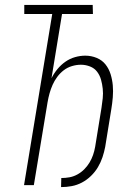

<svg xmlns="http://www.w3.org/2000/svg" viewBox="-20 -755 540 783"><path d="M229 8 230 -29Q247 -29 263.5 -32Q280 -35 295.5 -43.5Q311 -52 323.5 -64.5Q336 -77 345 -92Q354 -107 359.5 -123Q365 -139 368 -156L394 -316Q397 -335 399 -354.5Q401 -374 399 -393Q397 -412 392 -430Q387 -448 376 -462.5Q365 -477 347 -484Q329 -491 310 -491Q292 -491 273.5 -485.5Q255 -480 240 -468.5Q225 -457 213.5 -441.5Q202 -426 194.5 -409Q187 -392 182 -374Q177 -356 174 -338L118 0H78L193 -698H79V-735H358L359 -698H233L190 -436Q200 -456 214.5 -473.5Q229 -491 247 -503.5Q265 -516 286 -522Q307 -528 328 -528Q352 -528 374 -519Q396 -510 410 -492.5Q424 -475 431 -452.5Q438 -430 440 -406.5Q442 -383 440 -358.5Q438 -334 434 -310L409 -156Q405 -135 398 -114Q391 -93 379.5 -73.5Q368 -54 351 -37.5Q334 -21 314 -10.5Q294 0 272.5 4Q251 8 229 8Z"/></svg>

Font: Iosevka Curly Extralight
Style: Italic
Weight: 200
Italic angle: -9°
Monospace: yes
Designer: Belleve Invis
Foundry: Belleve Invis
Version: Version 22.1.2; ttfautohint (v1.8.4)